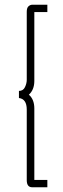

<svg xmlns="http://www.w3.org/2000/svg" viewBox="-20 -760 265 811"><path d="M180 -709H125V-418Q125 -381 102 -360Q125 -340 125 -302V0H180V31H116Q93 31 93 1V-297Q93 -342 60 -346V-376Q78 -376 85.5 -392Q93 -408 93 -423V-710Q93 -727 100.5 -733.5Q108 -740 116 -740H180Z"/></svg>

Font: Raleway
Style: ExtraLight
Weight: 200
Designer: Matt McInerney, Pablo Impallari, Rodrigo Fuenzalida
Foundry: Matt McInerney, Pablo Impallari, Rodrigo Fuenzalida
Version: Version 2.001